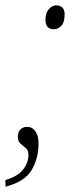

<svg xmlns="http://www.w3.org/2000/svg" viewBox="-60 -561 280 722"><path d="M143 -451Q111 -451 111 -486Q111 -512 123.5 -526.5Q136 -541 152 -541Q165 -541 174 -533Q183 -525 183 -507Q183 -477 170.5 -464Q158 -451 143 -451ZM-40 116Q6 103 26.5 77Q47 51 47 21Q47 4 37 -4Q27 -12 17 -21Q7 -30 7 -47Q7 -64 16.5 -74Q26 -84 43 -84Q61 -84 73 -67.5Q85 -51 85 -21Q85 33 59.5 77.5Q34 122 -39 141Z"/></svg>

Font: Noto Serif SemiCondensed ExtraLight
Style: Italic
Weight: 200
Width: 4
Italic angle: -12°
Designer: Monotype Design Team
Foundry: Monotype Imaging Inc.
Version: Version 2.013